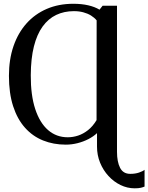

<svg xmlns="http://www.w3.org/2000/svg" viewBox="-20 -774 804 1042"><path d="M711 248Q671 248 634.2 230.2Q597.5 212.5 568.8 181.2Q540 150 523.2 109Q506.5 68 506.5 21.5V-51.5Q487.5 -33.5 460 -19.2Q432.5 -5 400.8 3Q369 11 337 11Q270 11 213.5 -11.8Q157 -34.5 115.5 -81Q74 -127.5 51.2 -197.8Q28.5 -268 28.5 -362.5Q28.5 -451.5 53.2 -523.5Q78 -595.5 123.8 -646.8Q169.5 -698 234 -725.8Q298.5 -753.5 378 -753.5Q423 -753.5 458.8 -745.2Q494.5 -737 520 -721.5L537 -743H615V50Q615 104.5 631.8 137Q648.5 169.5 687 169.5Q714 169.5 734.5 162.5Q755 155.5 764.5 147.5V238.5Q757 242 744.5 245Q732 248 711 248ZM347.5 -29Q376 -29 404 -38.2Q432 -47.5 457.8 -67.8Q483.5 -88 504 -122L504.5 -663.5Q492 -678.5 473.8 -689.8Q455.5 -701 432.2 -707.2Q409 -713.5 381 -713.5Q328 -713.5 285 -693Q242 -672.5 211.2 -630Q180.5 -587.5 164 -522Q147.5 -456.5 147 -365.5Q146.5 -257.5 171.2 -182.2Q196 -107 241 -68Q286 -29 347.5 -29Z"/></svg>

Font: Merriweather 72pt
Style: Regular
Weight: 400
Version: Version 2.100